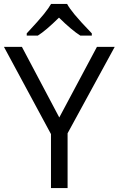

<svg xmlns="http://www.w3.org/2000/svg" viewBox="-20 -951 600 971"><path d="M279.8 -356.9 470.2 -713.9H560.1L321.8 -276.9V0H237.8V-272.9L0 -713.9H90.8ZM115.2 -782.2Q177.2 -848.6 202.1 -879.9Q227.1 -911.1 238.3 -931.2H319.3Q330.1 -910.6 356.7 -878.2Q383.3 -845.7 444.3 -782.2V-771H386.2Q343.3 -797.9 278.3 -861.8Q211.9 -796.4 171.4 -771H115.2Z"/></svg>

Font: Zoram GWebM
Style: Regular
Weight: 400
Foundry: Ascender Corporation
Version: Version 1.000